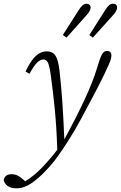

<svg xmlns="http://www.w3.org/2000/svg" viewBox="-113 -772 652 1036"><path d="M-24 244Q-55 244 -72 231.5Q-89 219 -93 200Q-87 168 -50 168Q-18 168 10 195L23 206Q69 179 116 130Q136 109 156.5 85Q177 61 196 36Q192 -89 182.5 -183.5Q173 -278 162 -359Q154 -418 145.5 -434.5Q137 -451 121 -451Q106 -451 89 -436Q72 -421 46 -374L25 -386Q53 -446 80.5 -470.5Q108 -495 139 -495Q170 -495 185.5 -473Q201 -451 208 -391Q217 -314 223.5 -219Q230 -124 234 -20Q296 -133 342 -231.5Q388 -330 410 -403Q427 -461 437.5 -479Q448 -497 463 -497Q488 -497 488 -473Q488 -463 484.5 -451Q481 -439 472 -419Q459 -390 444 -359Q429 -328 406 -284Q363 -202 327 -135Q291 -68 253 -9Q224 37 196 75.5Q168 114 134 149Q97 189 57 216.5Q17 244 -24 244ZM226 -583 312 -718Q333 -752 353 -752Q363 -752 369.5 -746.5Q376 -741 376 -731Q376 -714 353 -689L246 -569ZM369 -583 455 -718Q476 -752 495 -752Q519 -752 519 -731Q519 -714 496 -689L388 -569Z"/></svg>

Font: Source Serif 4 SmText Light
Style: Italic
Weight: 300
Italic angle: -12°
Designer: Frank Grießhammer
Foundry: Adobe
Version: Version 4.005;hotconv 1.1.0;makeotfexe 2.6.0